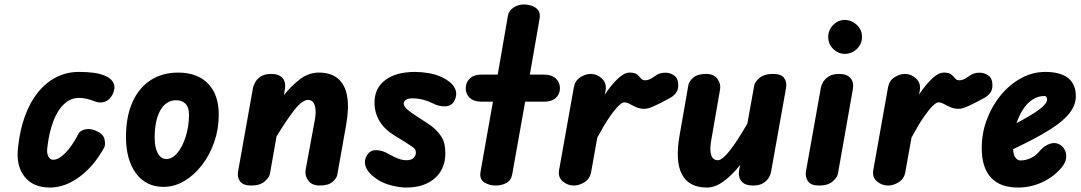

<svg xmlns="http://www.w3.org/2000/svg" viewBox="-20 -832 4846 861"><path d="M204 9Q128.5 9 89.8 -40Q51 -89 61 -172Q69.5 -250.5 92.5 -313Q115.5 -375.5 151.2 -419.2Q187 -463 233.2 -486.2Q279.5 -509.5 334 -509.5Q372 -509.5 401 -505.5Q430 -501.5 453 -491.5Q462.5 -488 474.5 -478.2Q486.5 -468.5 491.8 -451.8Q497 -435 485.5 -410Q474 -385.5 452 -376.5Q430 -367.5 405 -377.5Q385 -385.5 367.5 -389.2Q350 -393 334 -393Q297.5 -393 268.2 -366.2Q239 -339.5 219.5 -289.2Q200 -239 192 -168.5Q189 -145.5 196.8 -130.5Q204.5 -115.5 218.5 -115.5Q243 -115.5 273.2 -146.2Q303.5 -177 331.5 -231.5Q339.5 -247.5 364.2 -252.2Q389 -257 417 -242.5Q445 -229 449.2 -205.2Q453.5 -181.5 447 -170Q401.5 -87 336.5 -39Q271.5 9 204 9Z M713.5 6Q635 6 590 -54.5Q545 -115 545 -218Q545 -308 573.5 -372.8Q602 -437.5 654.8 -472Q707.5 -506.5 779.5 -506.5Q864.5 -506.5 912.8 -457.2Q961 -408 961 -317.5Q961 -253.5 940.8 -195.2Q920.5 -137 885.8 -91.8Q851 -46.5 806.5 -20.2Q762 6 713.5 6ZM726 -119Q753 -119 776 -147Q799 -175 813.2 -220.5Q827.5 -266 827.5 -318.5Q827.5 -351 811.8 -366.8Q796 -382.5 769.5 -382.5Q740.5 -382.5 718.8 -362.8Q697 -343 685.2 -305.2Q673.5 -267.5 673.5 -214Q673.5 -170 687.8 -144.5Q702 -119 726 -119Z M1106.5 0Q1070.5 0 1056.8 -18.5Q1043 -37 1047.5 -62.5L1115 -440.5Q1117 -449 1124.5 -463.2Q1132 -477.5 1149.2 -489Q1166.5 -500.5 1196.5 -500.5Q1231 -500.5 1247 -482Q1263 -463.5 1257.5 -432L1253 -405.5Q1289 -450 1327.2 -478.2Q1365.5 -506.5 1409.5 -506.5Q1463.5 -506.5 1495.2 -480Q1527 -453.5 1536.5 -401.2Q1546 -349 1532 -270.5L1492.5 -48Q1490 -33 1471.2 -16.5Q1452.5 0 1414 0Q1379 0 1362.5 -22.2Q1346 -44.5 1350.5 -70L1391.5 -292.5Q1397 -322.5 1394.8 -342.8Q1392.5 -363 1384 -373.5Q1375.5 -384 1361.5 -384Q1335.5 -384 1300 -338.8Q1264.5 -293.5 1220 -220L1190.5 -52.5Q1188 -37 1167 -18.5Q1146 0 1106.5 0Z M1802.5 9Q1773.5 9 1737.8 0.2Q1702 -8.5 1675 -25.5Q1633.5 -52 1621.5 -81Q1609.5 -110 1625.5 -135Q1640 -160.5 1669.8 -158.5Q1699.5 -156.5 1723 -141Q1732 -136 1755.8 -124.8Q1779.5 -113.5 1803.5 -113.5Q1825.5 -113.5 1835.2 -124.5Q1845 -135.5 1845 -146.5Q1845 -155 1842.5 -160.2Q1840 -165.5 1831.5 -172Q1817.5 -182 1796.5 -195.2Q1775.5 -208.5 1752 -222.5Q1706.5 -249.5 1683 -287.2Q1659.5 -325 1659.5 -372Q1659.5 -437 1708 -473.2Q1756.5 -509.5 1841 -509.5Q1870 -509.5 1902.5 -504Q1935 -498.5 1962.5 -485.5Q2002.5 -466.5 2018.2 -439Q2034 -411.5 2017 -379Q2004 -355.5 1975.8 -355Q1947.5 -354.5 1920 -369Q1903 -378 1878.8 -384.5Q1854.5 -391 1829 -391Q1811 -391 1800.8 -384.5Q1790.5 -378 1790.5 -368Q1790.5 -355.5 1804.8 -342.5Q1819 -329.5 1851 -309Q1872.5 -295 1896 -279.8Q1919.5 -264.5 1931.5 -252.5Q1951 -234 1964 -210.8Q1977 -187.5 1977 -143.5Q1977 -98 1955.8 -63.5Q1934.5 -29 1895.2 -10Q1856 9 1802.5 9Z M2202.5 0Q2174.5 0 2151.8 -14Q2129 -28 2135 -62.5L2190.5 -376H2139Q2105 -376 2086.8 -393Q2068.5 -410 2068.5 -436Q2068.5 -462.5 2086.8 -480Q2105 -497.5 2139 -497.5H2212L2257.5 -760.5Q2261.5 -784.5 2283 -798.2Q2304.5 -812 2327.5 -812Q2347 -812 2365 -806Q2383 -800 2393.5 -786Q2404 -772 2399.5 -747L2356 -497.5H2419.5Q2454 -497.5 2472.5 -480Q2491 -462.5 2491 -436Q2491 -410 2472.5 -393Q2454 -376 2419.5 -376H2335L2277 -50.5Q2272 -23 2250.8 -11.5Q2229.5 0 2202.5 0Z M2553.5 0Q2526 0 2504 -18.2Q2482 -36.5 2487 -68.5L2553.5 -441.5Q2559 -470.5 2582.2 -485.5Q2605.5 -500.5 2629 -500.5Q2657 -500.5 2679.2 -479.8Q2701.5 -459 2695.5 -424.5L2692 -407.5Q2720.5 -450.5 2749.8 -478.5Q2779 -506.5 2803.5 -506.5Q2827 -506.5 2837 -498Q2847 -489.5 2853.8 -480.8Q2860.5 -472 2873.5 -472Q2888 -472 2902.8 -481.5Q2917.5 -491 2925 -496Q2939.5 -505.5 2962.2 -506Q2985 -506.5 3003.2 -493.5Q3021.5 -480.5 3021.5 -450Q3021.5 -428.5 3011.2 -415.2Q3001 -402 2986.8 -394Q2972.5 -386 2961 -380Q2941.5 -369.5 2914.2 -356.8Q2887 -344 2869.5 -344Q2849.5 -344 2833.2 -351.2Q2817 -358.5 2803.8 -365.8Q2790.5 -373 2778.5 -373Q2770.5 -373 2754 -357.5Q2737.5 -342 2713.5 -307.2Q2689.5 -272.5 2658.5 -215L2630.5 -58.5Q2625 -30 2601.2 -15Q2577.5 0 2553.5 0Z M3150.5 9Q3069 9 3038 -50.2Q3007 -109.5 3027.5 -225L3067 -451Q3070 -467.5 3089 -484Q3108 -500.5 3146.5 -500.5Q3181 -500.5 3197.2 -478.2Q3213.5 -456 3209 -430.5L3169.5 -203.5Q3161.5 -160 3169.2 -136.8Q3177 -113.5 3199.5 -113.5Q3218.5 -113.5 3252 -155.8Q3285.5 -198 3331.5 -278L3362 -447.5Q3364.5 -464 3385.5 -482.2Q3406.5 -500.5 3446.5 -500.5Q3483.5 -500.5 3496.5 -482Q3509.5 -463.5 3505 -438L3437.5 -60Q3436.5 -52 3428.8 -37.5Q3421 -23 3403.8 -11.5Q3386.5 0 3356 0Q3322 0 3305.8 -18.2Q3289.5 -36.5 3294.5 -68.5L3299 -92Q3260.5 -44 3223.2 -17.5Q3186 9 3150.5 9Z M3653.5 0Q3617 0 3603.8 -18.5Q3590.5 -37 3594 -62.5L3661.5 -440.5Q3663 -449 3670.8 -463.2Q3678.5 -477.5 3696 -489Q3713.5 -500.5 3743.5 -500.5Q3777.5 -500.5 3793.8 -482Q3810 -463.5 3804.5 -432L3737.5 -52.5Q3735 -37 3714 -18.5Q3693 0 3653.5 0ZM3768.5 -590.5Q3738.5 -590.5 3716.2 -612.8Q3694 -635 3694 -666.5Q3694 -697 3716 -719.8Q3738 -742.5 3768.5 -742.5Q3798 -742.5 3821.8 -720.8Q3845.5 -699 3845.5 -666.5Q3845.5 -635 3822.8 -612.8Q3800 -590.5 3768.5 -590.5Z M3962.5 0Q3935 0 3913 -18.2Q3891 -36.5 3896 -68.5L3962.5 -441.5Q3968 -470.5 3991.2 -485.5Q4014.5 -500.5 4038 -500.5Q4066 -500.5 4088.2 -479.8Q4110.5 -459 4104.5 -424.5L4101 -407.5Q4129.5 -450.5 4158.8 -478.5Q4188 -506.5 4212.5 -506.5Q4236 -506.5 4246 -498Q4256 -489.5 4262.8 -480.8Q4269.5 -472 4282.5 -472Q4297 -472 4311.8 -481.5Q4326.5 -491 4334 -496Q4348.5 -505.5 4371.2 -506Q4394 -506.5 4412.2 -493.5Q4430.5 -480.5 4430.5 -450Q4430.5 -428.5 4420.2 -415.2Q4410 -402 4395.8 -394Q4381.5 -386 4370 -380Q4350.5 -369.5 4323.2 -356.8Q4296 -344 4278.5 -344Q4258.5 -344 4242.2 -351.2Q4226 -358.5 4212.8 -365.8Q4199.5 -373 4187.5 -373Q4179.5 -373 4163 -357.5Q4146.5 -342 4122.5 -307.2Q4098.5 -272.5 4067.5 -215L4039.5 -58.5Q4034 -30 4010.2 -15Q3986.5 0 3962.5 0Z M4545.5 9Q4464.5 9 4423.5 -36Q4382.5 -81 4382.5 -167.5Q4382.5 -235.5 4405.8 -297Q4429 -358.5 4469 -406.5Q4509 -454.5 4560.2 -482Q4611.5 -509.5 4667 -509.5Q4736 -509.5 4770.2 -481.8Q4804.5 -454 4804.5 -400.5Q4804.5 -378 4795.2 -356.5Q4786 -335 4767.2 -314.2Q4748.5 -293.5 4720.5 -272.8Q4692.5 -252 4655 -231Q4632 -217.5 4597.5 -199.8Q4563 -182 4523 -163Q4523.5 -154.5 4524.8 -147.8Q4526 -141 4528 -135.5Q4532 -125.5 4539.2 -119Q4546.5 -112.5 4556.5 -112.5Q4579.5 -112.5 4602.2 -123Q4625 -133.5 4642 -154.5Q4664.5 -180.5 4690.8 -188Q4717 -195.5 4738.5 -179.5Q4749 -172 4756 -157Q4763 -142 4760.8 -122.2Q4758.5 -102.5 4739.5 -79.5Q4705 -38.5 4653.5 -14.8Q4602 9 4545.5 9ZM4538.5 -279.5Q4552.5 -287 4566 -294.8Q4579.5 -302.5 4593.5 -310.5Q4621 -326.5 4639 -340Q4657 -353.5 4666.2 -364.8Q4675.5 -376 4675.5 -385Q4675.5 -391.5 4672.8 -396.5Q4670 -401.5 4663.5 -401.5Q4635.5 -401.5 4611.5 -386.2Q4587.5 -371 4569 -343.5Q4550.5 -316 4538.5 -279.5Z"/></svg>

Font: Edu AU VIC WA NT Hand
Style: Bold
Weight: 700
Version: Version 1.001